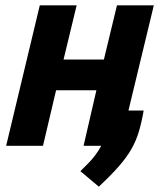

<svg xmlns="http://www.w3.org/2000/svg" viewBox="-20 -546 600 719"><path d="M350 153 281 95Q296 80 310 66Q324 52 336.5 35.5Q349 19 359 0H293L341 -208H190L141 0H3L129 -526H267L218 -323H369L418 -526H556L461 -132H518Q510 -86 499.5 -51.5Q489 -17 471 14Q453 45 424 78Q395 111 350 153Z"/></svg>

Font: Ubuntu Sans Mono
Style: Italic
Weight: 400
Italic angle: -13.5°
Monospace: yes
Designer: Dalton Maag Ltd
Foundry: Dalton Maag Ltd
Version: Version 1.006